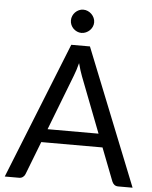

<svg xmlns="http://www.w3.org/2000/svg" viewBox="-60 -954 797 1004"><g transform="rotate(5 338.5 -452.5)"><path d="M472 -266 359.5 -557.5Q354.5 -570.5 349 -587.8Q343.5 -605 338.5 -624.5Q328 -584 317 -557L204.5 -266ZM674 0H599Q586 0 578 -6.5Q570 -13 566 -23L499 -196H177.5L110.5 -23Q107.5 -14 99 -7Q90.5 0 78 0H3L289.5 -716.5H387.5ZM398.5 -843.5Q398.5 -831.5 393.5 -820.5Q388.5 -809.5 380 -801.2Q371.5 -793 360.2 -788Q349 -783 336.5 -783Q324.5 -783 313.5 -788Q302.5 -793 294.2 -801.2Q286 -809.5 281.2 -820.5Q276.5 -831.5 276.5 -843.5Q276.5 -856 281.2 -867Q286 -878 294.2 -886.5Q302.5 -895 313.5 -900Q324.5 -905 336.5 -905Q349 -905 360.2 -900Q371.5 -895 380 -886.5Q388.5 -878 393.5 -867Q398.5 -856 398.5 -843.5Z"/></g></svg>

Font: Lato 2
Style: Regular
Weight: 400
Designer: Lukasz Dziedzic with Adam Twardoch and Botio Nikoltchev
Foundry: tyPoland Lukasz Dziedzic
Version: Version 2.015; 2015-08-06; http://www.latofonts.com/